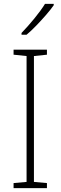

<svg xmlns="http://www.w3.org/2000/svg" viewBox="-20 -970 312 990"><path d="M222 0H50V-26L117 -32V-681L50 -688V-714H222V-688L155 -681V-32L222 -26ZM257 -943Q241 -920 217 -892.5Q193 -865 167 -838Q141 -811 117 -791H91V-800Q123 -833 157 -874.5Q191 -916 212 -950H257Z"/></svg>

Font: Noto Sans Tamil SemiCondensed ExtraLight
Style: Regular
Weight: 200
Width: 4
Designer: Jelle Bosma - Monotype Design Team
Foundry: Monotype Imaging Inc.
Version: Version 2.004; ttfautohint (v1.8.4.7-5d5b)